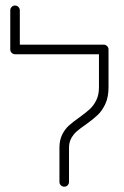

<svg xmlns="http://www.w3.org/2000/svg" viewBox="-20 -683 455 707"><path d="M198.9 -13.3V-138.9Q198.9 -166.7 208.7 -186.7Q218.5 -206.7 233 -220Q247.4 -233.3 271.9 -250.4Q295.9 -267.8 310.4 -280.9Q324.8 -294.1 334.6 -313.9Q344.4 -333.7 344.4 -361.5V-500.7H379.6V-361.5Q379.6 -325.2 367.8 -300Q355.9 -274.8 339.4 -259.3Q323 -243.7 295.9 -224.4Q274.8 -210 262.6 -199.3Q250.4 -188.5 242.2 -173.5Q234.1 -158.5 234.1 -138.9V-13.3Q234.1 -5.9 229.1 -0.7Q224.1 4.4 216.7 4.4Q209.3 4.4 204.1 -0.7Q198.9 -5.9 198.9 -13.3ZM35.2 -662.6Q42.6 -662.6 47.8 -657.4Q53 -652.2 53 -644.8V-500.7H17.8V-644.8Q17.8 -652.2 23 -657.4Q28.1 -662.6 35.2 -662.6ZM17.8 -500.7Q17.8 -508.1 23 -513.3Q28.1 -518.5 35.2 -518.5H362.2Q369.3 -518.5 374.4 -513.3Q379.6 -508.1 379.6 -500.7Q379.6 -493.7 374.6 -488.5Q369.6 -483.3 362.2 -483.3H35.2Q28.1 -483.3 23 -488.5Q17.8 -493.7 17.8 -500.7Z"/></svg>

Font: 26F Galaxy Hebrew Light
Style: Regular
Weight: 300
Designer: C₂₉H₂₅N₃O₅
Version: Version 1.000